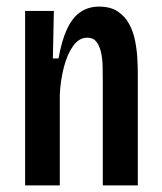

<svg xmlns="http://www.w3.org/2000/svg" viewBox="-20 -561 489 581"><path d="M56 0V-346V-528H143L140 -384H157Q167 -440 183.5 -474.5Q200 -509 224 -525Q248 -541 280 -541Q314 -541 336 -526.5Q358 -512 370.5 -489Q383 -466 388.5 -439Q394 -412 395.5 -385.5Q397 -359 397 -338V0H291V-319Q291 -339 290.5 -361.5Q290 -384 285.5 -403.5Q281 -423 271.5 -435Q262 -447 244 -447Q219 -447 201 -421.5Q183 -396 173 -356.5Q163 -317 161 -276V0Z"/></svg>

Font: Bricolage Grotesque Condensed Medium
Style: Regular
Weight: 500
Width: 3
Designer: Mathieu Triay
Foundry: Atelier Triay
Version: Version 1.000;gftools[0.9.30]